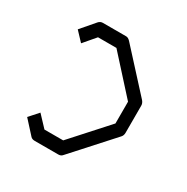

<svg xmlns="http://www.w3.org/2000/svg" viewBox="-132 -708 750 772"><g transform="rotate(30 243.0 -322.0)"><path d="M55 -116 92.5 -158 140.5 -107H227.5L375.5 -271V-372L227 -536H141.5L94.5 -481L55 -523L110 -587Q118 -596 129.5 -596H237.5Q247 -596 256.5 -586L421 -406Q429.5 -396 429.5 -385V-259Q429.5 -246 422 -238L257.5 -56Q251 -48 238.5 -48H129.5Q117 -48 110.5 -55Z"/></g></svg>

Font: 3270 Nerd Font Mono SemCond
Style: Regular
Weight: 400
Monospace: yes
Version: Version 3.0.1;Nerd Fonts 3.1.1